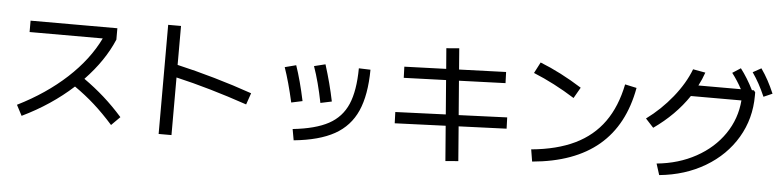

<svg xmlns="http://www.w3.org/2000/svg" viewBox="-49 -1083 5724 1412"><g transform="rotate(5 2812.5 -377.0)"><path d="M677.7 -615.2H137.7V-699.2H778.3V-615.2Q710.4 -454.6 569.3 -307.6Q648.9 -251.5 719.5 -188.7Q790 -126 857.4 -49.8L793.9 13.7Q722.7 -66.4 653.8 -128.2Q585 -189.9 505.4 -245.1Q344.2 -98.1 132.8 3.9L91.8 -74.2Q299.3 -177.7 450 -316.7Q600.6 -455.6 677.7 -615.2Z M1243.2 -376.5V48.8H1148.4V-756.8H1243.2V-469.2Q1375.5 -439 1519.8 -397.5Q1664.1 -356 1799.8 -308.6L1770.5 -223.6Q1490.7 -319.3 1243.2 -376.5Z M2573.2 -560.5 2659.2 -557.6Q2657.7 -370.1 2605.7 -252.7Q2553.7 -135.3 2441.4 -72.5Q2329.1 -9.8 2141.6 8.8L2127 -73.2Q2294.9 -91.3 2390.6 -143.3Q2486.3 -195.3 2529.1 -294.7Q2571.8 -394 2573.2 -560.5ZM2029.3 -521.5 2112.3 -543Q2149.9 -434.1 2181.6 -284.2L2099.6 -266.6Q2065.9 -416.5 2029.3 -521.5ZM2243.2 -547.9 2326.2 -568.4Q2370.1 -429.7 2396.5 -299.8L2313.5 -282.2Q2282.7 -437 2243.2 -547.9Z M3246.1 -195.3 2871.1 -180.7 2868.2 -263.7 3239.7 -278.3 3219.7 -530.3 2908.2 -519.5 2905.3 -601.6 3213.4 -612.3 3201.2 -763.7 3295.9 -771.5 3308.1 -615.7 3654.3 -627.9 3657.2 -545.9 3314.5 -533.7 3334.5 -281.7 3691.4 -295.9 3694.3 -212.9 3341.3 -199.2 3361.3 55.7 3266.6 63.5Z M4534.2 -613.3 4620.1 -594.7Q4570.3 -317.9 4391.4 -166.7Q4212.4 -15.6 3902.3 11.7L3887.7 -77.1Q4076.2 -94.7 4208 -158.4Q4339.8 -222.2 4420.4 -335Q4501 -447.8 4534.2 -613.3ZM3859.4 -638.7 3901.4 -719.7Q4052.7 -660.2 4210.9 -560.5L4165 -480.5Q4013.2 -576.2 3859.4 -638.7Z M5396.5 -570.3H5023.4Q4925.3 -424.3 4767.6 -313.5L4709 -377Q4814.9 -454.6 4898.7 -558.3Q4982.4 -662.1 5022.5 -767.6L5114.3 -751Q5097.2 -701.2 5071.8 -652.3H5385.3Q5353.5 -711.9 5311.5 -766.6L5372.1 -805.7Q5423.3 -738.8 5466.8 -652.3H5481.4L5492.2 -638.7V-613.3Q5492.2 -443.8 5409.7 -304.2Q5327.1 -164.6 5179.4 -76.9Q5031.7 10.7 4841.8 29.3L4815.4 -53.7Q4976.6 -69.3 5104.7 -139.9Q5232.9 -210.4 5309.3 -322.3Q5385.7 -434.1 5396.5 -570.3ZM5460.9 -784.2 5522.5 -818.4Q5551.3 -777.3 5574.5 -734.6Q5597.7 -691.9 5620.1 -639.6L5555.7 -611.3Q5532.7 -663.6 5510.3 -704.6Q5487.8 -745.6 5460.9 -784.2Z"/></g></svg>

Font: Pretendard Medium
Style: Regular
Weight: 500
Designer: Base glyphs from Inter by Rasmus Andersson; Hangeul glyphs from Noto Sans CJK(Source Han Sans) by Jang Soo-young and Kan
Foundry: Kil Hyung-jin
Version: Version 1.309